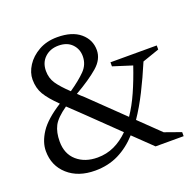

<svg xmlns="http://www.w3.org/2000/svg" viewBox="-106 -681 820 803"><g transform="rotate(-20 303.5 -279.5)"><path d="M187 10Q112 10 66 -31Q20 -72 20 -137Q20 -177 47.5 -219Q75 -261 143 -304Q104 -342 87 -370.5Q70 -399 70 -437Q70 -468 89.5 -498.5Q109 -529 144.5 -549Q180 -569 227 -569Q293 -569 329 -538.5Q365 -508 365 -462Q365 -421 327.5 -388.5Q290 -356 224 -318Q230 -312 236.5 -306Q243 -300 250 -294L396 -153Q422 -191 444 -240.5Q466 -290 486 -349L401 -376V-394H607V-376L532 -350Q505 -286 477 -230.5Q449 -175 419 -131L510 -43L583 -17V1H458L376 -78Q338 -36 291.5 -13Q245 10 187 10ZM135 -452Q135 -420 151.5 -395.5Q168 -371 204 -337Q249 -368 275 -394.5Q301 -421 301 -458Q301 -490 279.5 -512Q258 -534 220 -534Q183 -534 159 -511.5Q135 -489 135 -452ZM88 -155Q88 -100 123.5 -69Q159 -38 215 -38Q255 -38 289.5 -54Q324 -70 354 -100L228 -222Q209 -240 193 -255.5Q177 -271 163 -284Q117 -252 102.5 -224Q88 -196 88 -155Z"/></g></svg>

Font: Spectral SC Light
Style: Regular
Weight: 300
Designer: Jean-Baptiste Levee
Foundry: Production Type
Version: Version 2.001